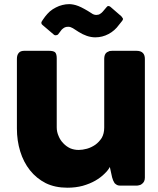

<svg xmlns="http://www.w3.org/2000/svg" viewBox="-20 -874 742 904"><path d="M649.4 -8.8Q642.6 -2.9 635.7 -2Q628.9 0 622.1 0Q596.7 0 546.9 0Q537.1 0 531.2 -2.9Q524.4 -6.8 519.5 -11.7Q515.6 -17.6 512.7 -24.4Q509.8 -31.2 507.8 -39.1Q503.9 -55.7 497.1 -87.9Q489.3 -72.3 471.7 -55.7Q454.1 -38.1 428.7 -23.4Q403.3 -8.8 369.1 1Q335.9 9.8 296.9 9.8Q239.3 9.8 195.3 -11.7Q151.4 -34.2 121.1 -72.3Q90.8 -110.4 75.2 -161.1Q59.6 -211.9 59.6 -268.6Q59.6 -377.9 59.6 -596.7Q59.6 -615.2 68.4 -625Q76.2 -634.8 94.7 -634.8Q132.8 -634.8 210 -634.8Q231.4 -634.8 239.3 -627.9Q247.1 -620.1 247.1 -599.6Q247.1 -491.2 247.1 -274.4Q247.1 -252.9 255.9 -233.4Q263.7 -213.9 278.3 -199.2Q292 -184.6 310.5 -175.8Q329.1 -168 350.6 -168Q368.2 -168 389.6 -173.8Q410.2 -179.7 428.7 -192.4Q446.3 -205.1 459 -224.6Q470.7 -245.1 470.7 -273.4Q470.7 -380.9 470.7 -597.7Q470.7 -606.4 473.6 -615.2Q476.6 -623 483.4 -627.9Q490.2 -631.8 496.1 -633.8Q502 -634.8 508.8 -634.8Q546.9 -634.8 622.1 -634.8Q643.6 -634.8 653.3 -624Q662.1 -614.3 662.1 -596.7Q662.1 -410.2 662.1 -37.1Q662.1 -27.3 658.2 -19.5Q654.3 -11.7 646.5 -6.8Q647.5 -7.8 649.4 -8.8ZM192.4 -795.9Q202.1 -808.6 214.8 -820.3Q227.5 -831.1 243.2 -838.9Q257.8 -846.7 274.4 -850.6Q290 -854.5 305.7 -854.5Q315.4 -854.5 325.2 -852.5Q335.9 -850.6 348.6 -845.7Q361.3 -840.8 377 -832Q391.6 -824.2 411.1 -811.5Q416 -807.6 421.9 -805.7Q426.8 -803.7 433.6 -803.7Q444.3 -803.7 451.2 -808.6Q458 -812.5 463.9 -819.3Q469.7 -825.2 480.5 -838.9Q485.4 -845.7 490.2 -845.7Q495.1 -845.7 500 -841.8Q517.6 -826.2 551.8 -796.9Q556.6 -791 558.6 -787.1Q560.5 -783.2 555.7 -776.4Q550.8 -769.5 540 -756.8Q520.5 -729.5 491.2 -713.9Q461.9 -698.2 428.7 -698.2Q409.2 -698.2 388.7 -705.1Q369.1 -711.9 350.6 -723.6Q341.8 -729.5 323.2 -741.2Q317.4 -744.1 312.5 -746.1Q307.6 -748 300.8 -748Q290 -748 283.2 -744.1Q276.4 -740.2 270.5 -734.4Q265.6 -727.5 254.9 -713.9Q252 -709 244.1 -708Q237.3 -707 232.4 -711.9Q215.8 -726.6 180.7 -755.9Q178.7 -757.8 176.8 -759.8Q174.8 -762.7 174.8 -766.6Q174.8 -767.6 174.8 -768.6Q175.8 -770.5 176.8 -773.4Q178.7 -776.4 182.6 -782.2Q185.5 -787.1 192.4 -795.9Z"/></svg>

Font: Cocogoose
Style: Regular
Weight: 400
Designer: Cosimo Lorenzo Pancini
Version: Version 1.000